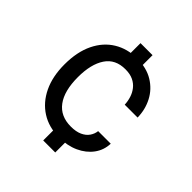

<svg xmlns="http://www.w3.org/2000/svg" viewBox="-188 -761 976 976"><g transform="rotate(45 300.0 -273.0)"><path d="M316.5 9Q242.5 9 188 -25.8Q133.5 -60.5 103.2 -123.8Q73 -187 73 -273Q73 -363.5 103.8 -426.8Q134.5 -490 188.8 -523Q243 -556 312.5 -556Q381 -556 428.5 -527Q476 -498 501 -450Q526 -402 527 -345H434.5Q433.5 -369 426.2 -392.2Q419 -415.5 404.2 -434.2Q389.5 -453 366.5 -464Q343.5 -475 310.5 -475Q238 -475.5 202.5 -422.2Q167 -369 167 -276Q167 -177 205.8 -124.8Q244.5 -72.5 319.5 -72.5Q356.5 -72.5 381 -83.8Q405.5 -95 418.5 -113.8Q431.5 -132.5 434 -154.5H524.5Q523 -107.5 495.8 -70.5Q468.5 -33.5 422.2 -12.2Q376 9 316.5 9ZM270 -525.5V-623H356.5V-525.5ZM270 76.5V-21H356.5V76.5Z"/></g></svg>

Font: Spline Sans Mono
Style: Regular
Weight: 400
Monospace: yes
Designer: Eben Sorkin, Mirko Velimirovic
Foundry: Sorkin Type
Version: Version 1.004